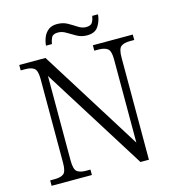

<svg xmlns="http://www.w3.org/2000/svg" viewBox="-126 -990 1000 1096"><g transform="rotate(-15 374.0 -442.0)"><path d="M43 0V-32H70Q106 -32 123 -45.5Q140 -59 140 -111V-605Q140 -655 122.5 -668.5Q105 -682 70 -682H43V-714H198L574 -113V-605Q574 -655 556 -668.5Q538 -682 503 -682H478V-714H714V-682H688Q653 -682 635.5 -668.5Q618 -655 618 -603V0H568L185 -611V-111Q185 -59 202.5 -45.5Q220 -32 255 -32H281V0ZM462 -777Q429 -777 402 -792Q375 -807 351.5 -821.5Q328 -836 304 -836Q274 -836 265.5 -818.5Q257 -801 254 -781H219Q221 -806 230.5 -829.5Q240 -853 259.5 -868.5Q279 -884 311 -884Q346 -884 372.5 -869Q399 -854 422 -839Q445 -824 468 -824Q497 -824 506 -840.5Q515 -857 518 -877H552Q549 -839 529 -808Q509 -777 462 -777Z"/></g></svg>

Font: Noto Serif Myanmar Light
Style: Regular
Weight: 300
Designer: Ben Mitchell and the Monotype Design Team
Foundry: Monotype Imaging Inc.
Version: Version 2.106; ttfautohint (v1.8.4.7-5d5b)